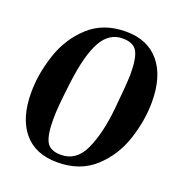

<svg xmlns="http://www.w3.org/2000/svg" viewBox="-115 -703 751 809"><g transform="rotate(20 260.0 -298.5)"><path d="M26 -229Q26 -313 55 -400.5Q84 -488 149 -547.5Q214 -607 315 -607Q412 -607 465 -543.5Q518 -480 518 -365Q518 -282 489.5 -195.5Q461 -109 396 -49.5Q331 10 229 10Q130 10 78 -53Q26 -116 26 -229ZM393 -444Q393 -517 376 -546Q359 -575 311 -575Q251 -575 217 -514.5Q183 -454 167 -328.5Q151 -203 152 -154Q152 -82 169 -53.5Q186 -25 233 -25Q302 -25 335.5 -97.5Q369 -170 380.5 -283Q392 -396 393 -444Z"/></g></svg>

Font: Unna
Style: Bold Italic
Weight: 700
Italic angle: -8.05°
Designer: Jorge de Buen Unna
Foundry: Omnibus-Type
Version: Version 2.008